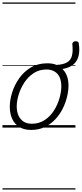

<svg xmlns="http://www.w3.org/2000/svg" viewBox="-20 -1030 660 1550"><path d="M231 19Q175 19 136.5 -4.5Q98 -28 78.5 -70.5Q59 -113 59 -168Q59 -222 78 -283Q97 -344 135 -398Q173 -452 229.5 -485.5Q286 -519 362 -519Q383 -519 401.5 -516Q420 -513 436 -506Q492 -509 522 -527Q552 -545 561 -581Q570 -617 564 -672Q563 -683 570 -689.5Q577 -696 587 -697Q597 -698 606 -694Q615 -690 616 -679Q625 -622 614.5 -579Q604 -536 572 -509Q540 -482 484 -473Q508 -450 520.5 -416Q533 -382 533 -339Q533 -298 521.5 -249.5Q510 -201 486.5 -153.5Q463 -106 426.5 -67Q390 -28 341.5 -4.5Q293 19 231 19ZM237 -31Q296 -31 341 -61Q386 -91 415.5 -137.5Q445 -184 460 -236.5Q475 -289 475 -333Q475 -376 461.5 -406Q448 -436 421 -452.5Q394 -469 355 -469Q297 -469 252.5 -440Q208 -411 177.5 -365Q147 -319 131 -267Q115 -215 115 -171Q115 -128 129.5 -96.5Q144 -65 171 -48Q198 -31 237 -31ZM0 490H589V500H0ZM0 -20H589V0H0ZM0 -505H589V-500H0ZM0 -1010H589V-1000H0Z"/></svg>

Font: Playwrite AU TAS Guides
Style: Regular
Weight: 400
Designer: Veronika Burian, José Scaglione
Foundry: TypeTogether
Version: Version 1.003